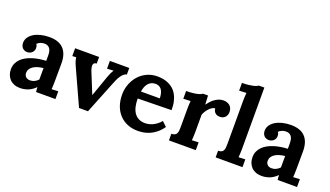

<svg xmlns="http://www.w3.org/2000/svg" viewBox="-71 -1251 3025 1762"><g transform="rotate(20 1442.0 -369.5)"><path d="M308.1 -230Q279.8 -227.1 254.9 -219.7Q230 -212.4 211.7 -200.4Q193.4 -188.5 182.9 -171.9Q172.4 -155.3 172.4 -133.8Q172.9 -119.6 177.7 -109.9Q182.6 -100.1 190.2 -93.8Q197.8 -87.4 207.8 -84.5Q217.8 -81.5 228.5 -81.5Q252 -81.5 272 -91.3Q292 -101.1 307.6 -118.2ZM51.8 -384.3Q51.8 -413.6 68.1 -438Q84.5 -462.4 113 -479.7Q141.6 -497.1 180.2 -506.6Q218.8 -516.1 262.7 -516.1Q306.6 -516.1 341.1 -504.9Q375.5 -493.7 399.2 -470.2Q422.9 -446.8 435.3 -410.6Q447.8 -374.5 447.8 -324.7Q447.8 -299.3 447.5 -280Q447.3 -260.7 447.3 -242.9Q447.3 -225.1 447 -205.6Q446.8 -186 446.8 -160.6Q446.8 -153.3 446.5 -143.1Q446.3 -132.8 446 -121.1Q445.8 -109.4 445.1 -96.9Q444.3 -84.5 443.4 -73.2L507.8 -76.2V0H318.8Q316.9 -14.2 316.2 -23.7Q315.4 -33.2 314.9 -45.9H314Q279.8 -11.7 242.7 2.2Q205.6 16.1 166 16.1Q133.8 16.1 108.4 6.1Q83 -3.9 65.7 -22Q48.3 -40 39.1 -64.2Q29.8 -88.4 29.8 -117.2Q29.8 -148.9 41 -174.3Q52.2 -199.7 72 -219.7Q91.8 -239.7 118.7 -254.4Q145.5 -269 176.5 -278.8Q207.5 -288.6 241.2 -293.9Q274.9 -299.3 308.6 -300.8V-353Q308.6 -373 305.2 -389.9Q301.8 -406.7 293.5 -418.9Q285.2 -431.2 271.5 -438Q257.8 -444.8 237.3 -444.3Q216.8 -443.4 199.2 -436Q181.6 -428.7 168.9 -415.5Q176.8 -407.2 179 -396.5Q181.2 -385.7 181.2 -378.4Q181.2 -367.7 177.2 -356.7Q173.3 -345.7 165 -336.7Q156.7 -327.6 144 -321.8Q131.3 -315.9 113.8 -315.9Q99.1 -316.4 87.4 -322Q75.7 -327.6 67.9 -336.7Q60.1 -345.7 55.9 -357.9Q51.8 -370.1 51.8 -384.3Z M752.4 -436Q733.9 -435.1 726.3 -426Q718.8 -417 718.8 -402.8Q718.8 -393.1 721.4 -381.8Q724.1 -370.6 728.5 -357.9L812.5 -150.9H813.5L886.2 -356.9Q895 -381.3 902.6 -396.7Q910.2 -412.1 919.4 -426.8V-427.7L857.4 -423.8V-500H1046.9V-436Q1029.3 -433.1 1014.9 -419.7Q1000.5 -406.2 989 -388.2Q977.5 -370.1 969 -350.8Q960.4 -331.5 954.6 -316.4L826.7 2.9H739.3L581.1 -343.8Q572.8 -361.8 568.4 -373.8Q564 -385.7 561.8 -394.3Q559.6 -402.8 558.3 -409.9Q557.1 -417 555.2 -425.8L518.1 -423.8V-500H752.4Z M1323.2 -445.8Q1301.3 -445.8 1283.9 -437.5Q1266.6 -429.2 1253.9 -414.6Q1241.2 -399.9 1233.2 -379.2Q1225.1 -358.4 1221.7 -333.5H1405.8Q1404.8 -364.3 1398.4 -385.7Q1392.1 -407.2 1381.1 -420.7Q1370.1 -434.1 1355.5 -439.9Q1340.8 -445.8 1323.2 -445.8ZM1543.9 -269 1215.3 -263.2Q1215.3 -222.2 1222.9 -187.3Q1230.5 -152.3 1247.1 -127.2Q1263.7 -102.1 1290.5 -87.6Q1317.4 -73.2 1356.4 -73.2Q1371.6 -73.2 1390.1 -77.1Q1408.7 -81.1 1428 -89.8Q1447.3 -98.6 1466.8 -113Q1486.3 -127.4 1503.4 -148.4L1548.3 -106Q1521.5 -67.4 1491.2 -43.5Q1460.9 -19.5 1430.4 -6.3Q1399.9 6.8 1370.4 11.5Q1340.8 16.1 1315.4 16.1Q1260.3 16.1 1214.8 -2.4Q1169.4 -21 1136.7 -55.7Q1104 -90.3 1086.2 -139.2Q1068.4 -188 1068.4 -249Q1068.4 -301.8 1086.2 -349.9Q1104 -397.9 1136.7 -435.1Q1169.4 -472.2 1215.6 -494.1Q1261.7 -516.1 1318.4 -516.1Q1346.2 -516.1 1373.8 -511.2Q1401.4 -506.3 1426.5 -494.9Q1451.7 -483.4 1473.4 -464.8Q1495.1 -446.3 1510.7 -418.9Q1526.4 -391.6 1535.4 -354.5Q1544.4 -317.4 1543.9 -269Z M1962.4 -516.1Q1980 -516.1 1995.8 -511.2Q2011.7 -506.3 2023.7 -496.3Q2035.6 -486.3 2042.7 -470.7Q2049.8 -455.1 2049.8 -433.1Q2049.8 -421.4 2045.9 -408.9Q2042 -396.5 2033.7 -386.2Q2025.4 -376 2012 -369.4Q1998.5 -362.8 1979.5 -362.8Q1969.2 -362.8 1958.5 -365.5Q1947.8 -368.2 1938.7 -374.8Q1929.7 -381.3 1923.1 -392.6Q1916.5 -403.8 1915 -421.4Q1899.9 -421.4 1884.5 -411.4Q1869.1 -401.4 1855.7 -386.5Q1842.3 -371.6 1832 -354.5Q1821.8 -337.4 1817.4 -323.7V-160.6Q1817.4 -153.3 1817.1 -143.1Q1816.9 -132.8 1816.4 -121.1Q1815.9 -109.4 1815.2 -96.9Q1814.5 -84.5 1813.5 -73.2L1878.4 -76.2V0H1616.2V-64.9Q1637.2 -64.9 1649.2 -71.3Q1661.1 -77.6 1667 -89.4Q1672.9 -101.1 1674.3 -117.4Q1675.8 -133.8 1675.8 -153.8V-322.3Q1675.8 -340.3 1676.5 -362.5Q1677.2 -384.8 1679.7 -407.2L1609.4 -404.3V-480Q1644 -480 1670.7 -482.9Q1697.3 -485.8 1716.1 -490.2Q1734.9 -494.6 1746.3 -499.8Q1757.8 -504.9 1763.2 -509.8H1812.5L1816.9 -423.8H1818.4Q1828.1 -437 1842 -453.1Q1856 -469.2 1874.3 -483.2Q1892.6 -497.1 1914.6 -506.6Q1936.5 -516.1 1962.4 -516.1Z M2273.4 -160.6Q2273.4 -153.3 2273.2 -143.1Q2272.9 -132.8 2272.5 -121.1Q2272 -109.4 2271.2 -96.9Q2270.5 -84.5 2269.5 -73.2L2334.5 -76.2V0H2072.3V-64.9Q2093.3 -64.9 2105.2 -71.3Q2117.2 -77.6 2123 -89.4Q2128.9 -101.1 2130.4 -117.4Q2131.8 -133.8 2131.8 -153.8V-564.9Q2131.8 -583 2132.6 -606.4Q2133.3 -629.9 2135.7 -652.3L2065.4 -649.4V-725.1Q2100.1 -725.1 2126.7 -728Q2153.3 -731 2172.1 -735.4Q2190.9 -739.7 2202.4 -744.9Q2213.9 -750 2219.2 -754.9H2273.4Z M2667.5 -230Q2639.2 -227.1 2614.3 -219.7Q2589.4 -212.4 2571 -200.4Q2552.7 -188.5 2542.2 -171.9Q2531.7 -155.3 2531.7 -133.8Q2532.2 -119.6 2537.1 -109.9Q2542 -100.1 2549.6 -93.8Q2557.1 -87.4 2567.1 -84.5Q2577.1 -81.5 2587.9 -81.5Q2611.3 -81.5 2631.3 -91.3Q2651.4 -101.1 2667 -118.2ZM2411.1 -384.3Q2411.1 -413.6 2427.5 -438Q2443.8 -462.4 2472.4 -479.7Q2501 -497.1 2539.6 -506.6Q2578.1 -516.1 2622.1 -516.1Q2666 -516.1 2700.4 -504.9Q2734.9 -493.7 2758.5 -470.2Q2782.2 -446.8 2794.7 -410.6Q2807.1 -374.5 2807.1 -324.7Q2807.1 -299.3 2806.9 -280Q2806.6 -260.7 2806.6 -242.9Q2806.6 -225.1 2806.4 -205.6Q2806.2 -186 2806.2 -160.6Q2806.2 -153.3 2805.9 -143.1Q2805.7 -132.8 2805.4 -121.1Q2805.2 -109.4 2804.4 -96.9Q2803.7 -84.5 2802.7 -73.2L2867.2 -76.2V0H2678.2Q2676.3 -14.2 2675.5 -23.7Q2674.8 -33.2 2674.3 -45.9H2673.3Q2639.2 -11.7 2602.1 2.2Q2564.9 16.1 2525.4 16.1Q2493.2 16.1 2467.8 6.1Q2442.4 -3.9 2425 -22Q2407.7 -40 2398.4 -64.2Q2389.2 -88.4 2389.2 -117.2Q2389.2 -148.9 2400.4 -174.3Q2411.6 -199.7 2431.4 -219.7Q2451.2 -239.7 2478 -254.4Q2504.9 -269 2535.9 -278.8Q2566.9 -288.6 2600.6 -293.9Q2634.3 -299.3 2668 -300.8V-353Q2668 -373 2664.6 -389.9Q2661.1 -406.7 2652.8 -418.9Q2644.5 -431.2 2630.9 -438Q2617.2 -444.8 2596.7 -444.3Q2576.2 -443.4 2558.6 -436Q2541 -428.7 2528.3 -415.5Q2536.1 -407.2 2538.3 -396.5Q2540.5 -385.7 2540.5 -378.4Q2540.5 -367.7 2536.6 -356.7Q2532.7 -345.7 2524.4 -336.7Q2516.1 -327.6 2503.4 -321.8Q2490.7 -315.9 2473.1 -315.9Q2458.5 -316.4 2446.8 -322Q2435.1 -327.6 2427.2 -336.7Q2419.4 -345.7 2415.3 -357.9Q2411.1 -370.1 2411.1 -384.3Z"/></g></svg>

Font: Parastoo FD
Style: Bold-FD
Weight: 700
Foundry: Saber Rastikerdar (saber.rastikerdar@gmail.com)
Version: Version 2.0.1